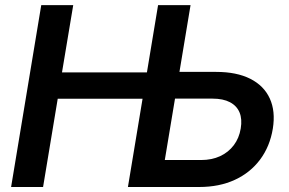

<svg xmlns="http://www.w3.org/2000/svg" viewBox="-20 -748 1156 768"><path d="M24.4 0 145 -727.5H272.9L228 -458.5H623L605.5 -353H210.9L152.3 0ZM654.3 -460.4H844.7Q926.3 -460.4 981 -432.9Q1035.6 -405.3 1059.1 -354.2Q1082.5 -303.2 1071.3 -233.4Q1059.6 -162.1 1020.3 -109.6Q981 -57.1 919.2 -28.6Q857.4 0 776.4 0H491.7L612.3 -727.5H742.2L639.2 -107.9H784.2Q827.1 -107.9 860.4 -123.3Q893.6 -138.7 915 -167Q936.5 -195.3 942.9 -233.9Q949.2 -271.5 938.2 -298.1Q927.2 -324.7 899.9 -339.1Q872.6 -353.5 830.1 -353.5H636.7Z"/></svg>

Font: Inter 20pt SemiBold
Style: Italic
Weight: 600
Italic angle: -9.3988°
Version: Version 4.001;git-66647c0bb